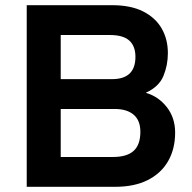

<svg xmlns="http://www.w3.org/2000/svg" viewBox="-20 -720 740 740"><path d="M83 0V-700H412Q484 -700 531.5 -676Q579 -652 603 -610.5Q627 -569 627 -515Q627 -469 610 -427.5Q593 -386 543 -363V-362Q591 -348 623 -307Q655 -266 655 -209Q655 -146 628 -99Q601 -52 549.5 -26Q498 0 423 0ZM214 -115H416Q469 -115 495 -138.5Q521 -162 521 -212Q521 -256 495 -278Q469 -300 422 -300H214ZM214 -415H412Q457 -415 479.5 -436.5Q502 -458 502 -501Q502 -542 478.5 -563.5Q455 -585 404 -585H214Z"/></svg>

Font: REM Medium
Style: Regular
Weight: 500
Designer: Octavio Pardo
Foundry: Ashler Design
Version: Version 1.005;gftools[0.9.28]